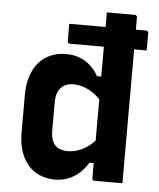

<svg xmlns="http://www.w3.org/2000/svg" viewBox="-54 -796 707 853"><g transform="rotate(5 300.0 -370.0)"><path d="M226 -685H568Q573 -685 576 -682Q579 -679 579 -674Q579 -654 579 -635.5Q579 -617 579 -597H237Q232 -597 229 -600Q226 -603 226 -608Q226 -628 226 -646.5Q226 -665 226 -685ZM223 -550Q258 -550 285 -539.5Q312 -529 333 -510Q354 -491 369 -464H403V-345Q374 -382 338.5 -400.5Q303 -419 268 -419Q244 -419 227 -409Q210 -399 201 -379.5Q192 -360 192 -332V-207Q192 -183 197.5 -166Q203 -149 213 -140Q222 -130 236 -125.5Q250 -121 268 -121Q291 -121 314 -128.5Q337 -136 360 -153Q383 -170 403 -197V-78H369Q353 -51 330.5 -31Q308 -11 281 -0.5Q254 10 223 10Q186 10 155 -3Q124 -16 102.5 -41Q81 -66 69 -102Q57 -138 57 -184V-354Q57 -400 69 -436.5Q81 -473 102.5 -498Q124 -523 155 -536.5Q186 -550 223 -550ZM512 -750Q516 -750 518 -748.5Q520 -747 521.5 -745Q523 -743 523 -739Q523 -665 523 -589.5Q523 -514 523 -438.5Q523 -363 523 -289Q523 -215 523 -142Q523 -105 523 -70Q523 -35 523 0Q508 0 492.5 0Q477 0 461.5 0Q446 0 430 0Q414 0 399 0Q396 0 393.5 -1.5Q391 -3 389.5 -5Q388 -7 388 -11Q388 -91 388 -171Q388 -251 388 -330.5Q388 -410 388 -490Q388 -570 388 -650Q388 -675 388 -700Q388 -725 388 -750Q403 -750 419 -750Q435 -750 450.5 -750Q466 -750 481.5 -750Q497 -750 512 -750Z"/></g></svg>

Font: Recursive Monospace
Style: Bold
Weight: 700
Version: Version 1.047